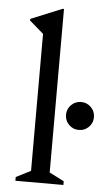

<svg xmlns="http://www.w3.org/2000/svg" viewBox="-54 -786 462 821"><g transform="rotate(5 177.5 -375.0)"><path d="M44 0V-16L107 -48V-636L47 -688V-695L181 -750H187V-48L250 -16V0ZM295 -240Q270 -240 252.5 -257.5Q235 -275 235 -300Q235 -325 252.5 -342.5Q270 -360 295 -360Q320 -360 337.5 -342.5Q355 -325 355 -300Q355 -275 337.5 -257.5Q320 -240 295 -240Z"/></g></svg>

Font: Spectral
Style: Regular
Weight: 400
Designer: Jean-Baptiste Levee
Foundry: Production Type
Version: Version 2.001